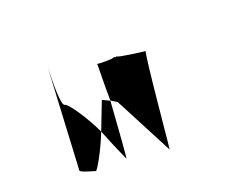

<svg xmlns="http://www.w3.org/2000/svg" viewBox="-80 -650 943 763"><g transform="rotate(-15 392.0 -268.5)"><path d="M146 -533C146 -533 147 -496 149 -451ZM149 -451 164 -23C162 -16 217 -6 227 -4C232 -2 267 -78 288 -150C248 -219 189 -290 176 -290C160 -290 153 -381 149 -451ZM288 -150C321 -84 357 -20 357 -20C359 -17 357 -147 355 -259L323 -271C322 -268 306 -211 288 -150ZM342 -413C340 -413 341 -414 342 -414C342 -414 342 -414 342 -414ZM342 -414C344 -405 347 -337 355 -260L382 -246L532 -11C534 -5 534 -413 542 -413C542 -413 423 -417 425 -423L419 -421L413 -423C415 -417 350 -412 342 -414Z"/></g></svg>

Font: Ampere
Style: SuCnd
Weight: 400
Version: Version 1